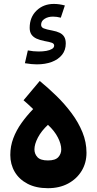

<svg xmlns="http://www.w3.org/2000/svg" viewBox="-20 -963 498 988"><path d="M226.7 -137.4Q188.3 -137.4 172.7 -154.2Q157.2 -171.1 157.2 -194.1Q157.2 -220.9 175 -255.1Q192.9 -289.2 226.7 -320.7Q260.9 -289.1 278 -255.2Q295.2 -221.4 295.2 -194.1Q295.2 -171.1 279.8 -154.2Q264.5 -137.4 226.7 -137.4ZM226.7 5.4Q285.9 5.4 330.5 -18.5Q375 -42.4 400.1 -83.7Q425.1 -125 425.1 -177.1Q425.1 -231.6 404.1 -282.9Q383.1 -334.1 348.1 -380.9Q313.2 -427.7 270.6 -469.3Q227.9 -510.8 184.5 -546.4L101.1 -447Q113.9 -436.2 126.6 -424.5Q139.2 -412.9 150.7 -401.8Q117.4 -367.4 90.6 -329.9Q63.8 -292.3 48.4 -251.4Q33 -210.5 33 -165.4Q33 -117.6 55.7 -78.8Q78.4 -40 121.9 -17.3Q165.3 5.4 226.7 5.4ZM169.3 -631.8Q213.1 -631.8 246.6 -644.4Q280.1 -657.1 299.3 -681.1Q318.4 -705.1 318.4 -739.1Q318.4 -760.7 310.2 -773.9Q302 -787.1 286.7 -794.4Q271.3 -801.8 250.1 -805.6Q218.2 -811.5 204.9 -817Q191.6 -822.5 191.6 -835.6Q191.6 -855 209.6 -866.2Q227.5 -877.5 252.7 -877.5Q272.1 -877.5 292.9 -872L313.8 -934.9Q284.3 -942.8 257.1 -942.8Q203.7 -942.8 168.2 -908.7Q132.7 -874.6 132.7 -819.6Q132.7 -798.7 141.8 -785.4Q151 -772.1 168.1 -764.2Q185.2 -756.4 209.3 -751.8Q235.1 -747.4 246.9 -742.9Q258.7 -738.5 258.7 -728.6Q258.7 -718 247.6 -711.3Q236.6 -704.5 218.6 -701.2Q200.6 -698 179.4 -698Q166.1 -698 151.6 -699.4Q137 -700.9 123.3 -703.6L108.1 -637.7Q144 -631.8 169.3 -631.8Z"/></svg>

Font: Estedad-FD VF
Style: Regular
Weight: 100
Designer: Amin Abedi
Version: Version 7.3